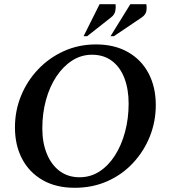

<svg xmlns="http://www.w3.org/2000/svg" viewBox="-20 -882 812 912"><path d="M335 10Q246 10 182.5 -26.5Q119 -63 85 -127.5Q51 -192 51 -277Q51 -356 80 -427Q109 -498 161.5 -553Q214 -608 284 -639.5Q354 -671 436 -671Q524 -671 588 -634.5Q652 -598 686 -533Q720 -468 720 -383Q720 -305 692 -234.5Q664 -164 612.5 -108.5Q561 -53 490.5 -21.5Q420 10 335 10ZM358 -40Q410 -40 452.5 -67.5Q495 -95 526 -143.5Q557 -192 574 -255.5Q591 -319 591 -390Q591 -458 571 -510.5Q551 -563 512 -592.5Q473 -622 417 -622Q366 -622 323 -594.5Q280 -567 248 -519Q216 -471 198.5 -407.5Q181 -344 181 -272Q181 -204 202.5 -151.5Q224 -99 263.5 -69.5Q303 -40 358 -40ZM377 -710 453 -862H529Q531 -846 527.5 -829Q524 -812 507 -799L394 -710ZM505 -710 599 -862H675Q678 -846 675 -829Q672 -812 653 -799L521 -710Z"/></svg>

Font: Spectral SemiBold
Style: Italic
Weight: 600
Italic angle: -10°
Designer: Jean-Baptiste Levee
Foundry: Production Type
Version: Version 2.001